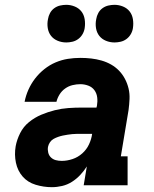

<svg xmlns="http://www.w3.org/2000/svg" viewBox="-20 -768 640 796"><path d="M195 8Q161 8 128 -2Q95 -12 74 -36Q53 -60 46 -93.5Q39 -127 45 -162Q50 -189 63.5 -216Q77 -243 100.5 -262Q124 -281 151.5 -292.5Q179 -304 207 -311Q235 -318 263 -320Q291 -322 319 -322H380L382 -330Q385 -347 383 -364Q381 -381 371.5 -394Q362 -407 346 -413Q330 -419 313 -419Q297 -419 280.5 -415Q264 -411 250 -401Q236 -391 227 -376.5Q218 -362 214 -346H82Q87 -372 98 -396.5Q109 -421 125.5 -442.5Q142 -464 164 -481.5Q186 -499 211 -509.5Q236 -520 261.5 -524Q287 -528 313 -528Q336 -528 358 -525.5Q380 -523 401 -517Q422 -511 440.5 -500.5Q459 -490 473.5 -475Q488 -460 498 -441Q508 -422 513 -401Q518 -380 517 -357.5Q516 -335 513 -312L481 -120H509V0H327L340 -78Q328 -59 312.5 -42.5Q297 -26 278 -14Q259 -2 237.5 3Q216 8 195 8ZM236 -101Q258 -101 280.5 -108.5Q303 -116 321 -132Q339 -148 349 -169.5Q359 -191 362 -213H319Q309 -213 299 -213Q289 -213 279.5 -212Q270 -211 260 -209.5Q250 -208 240.5 -206Q231 -204 221 -200.5Q211 -197 202 -192Q193 -187 187 -178Q181 -169 179 -159Q177 -147 180 -135Q183 -123 191.5 -115Q200 -107 211.5 -104Q223 -101 236 -101ZM455 -592Q436 -592 419 -599Q402 -606 391.5 -619.5Q381 -633 378 -651.5Q375 -670 379 -689Q381 -702 387.5 -714Q394 -726 405 -734Q416 -742 429 -745Q442 -748 455 -748Q473 -748 490 -741Q507 -734 517.5 -720.5Q528 -707 531 -688.5Q534 -670 531 -651Q529 -638 522 -626Q515 -614 504 -606Q493 -598 480 -595Q467 -592 455 -592ZM255 -592Q236 -592 219 -599Q202 -606 191.5 -619.5Q181 -633 178 -651.5Q175 -670 179 -689Q181 -702 187.5 -714Q194 -726 205 -734Q216 -742 229 -745Q242 -748 255 -748Q273 -748 290 -741Q307 -734 317.5 -720.5Q328 -707 331 -688.5Q334 -670 331 -651Q329 -638 322 -626Q315 -614 304 -606Q293 -598 280 -595Q267 -592 255 -592Z"/></svg>

Font: Iosevka Etoile Heavy Oblique
Style: Regular
Weight: 900
Italic angle: -9°
Designer: Belleve Invis
Foundry: Belleve Invis
Version: Version 15.5.2; ttfautohint (v1.8.4)